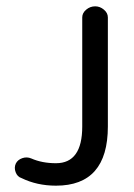

<svg xmlns="http://www.w3.org/2000/svg" viewBox="-20 -566 425 607"><path d="M157 21Q97 21 48 -3Q35 -7 29.5 -21.5Q24 -36 30 -49Q36 -61 50.5 -66Q65 -71 79 -65Q113 -50 157 -50Q240 -50 240 -166V-511Q240 -525 252.5 -535.5Q265 -546 281 -546Q296 -546 308.5 -535.5Q321 -525 321 -511V-166Q321 21 157 21Z"/></svg>

Font: Hoogli Semibold
Style: Regular
Weight: 600
Designer: Anand Singh Naorem
Foundry: Brand New Type
Version: Version 1.00 b007